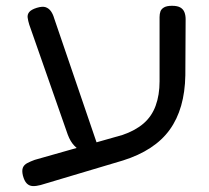

<svg xmlns="http://www.w3.org/2000/svg" viewBox="-20 -602 721 663"><path d="M120 37Q105 41 93 40.5Q81 40 72.5 31.5Q64 23 59 4Q55 -13 59 -23Q63 -33 74.5 -39Q86 -45 100 -50L403 -136Q447 -151 475.5 -175.5Q504 -200 517.5 -237Q531 -274 531 -321V-543Q531 -554 534 -562.5Q537 -571 546.5 -576.5Q556 -582 574 -582Q593 -582 603 -576Q613 -570 617 -559.5Q621 -549 621 -536L620 -342Q619 -284 605.5 -237Q592 -190 566 -154Q540 -118 499.5 -91.5Q459 -65 405 -48ZM264 -78Q250 -85 236.5 -99Q223 -113 214 -137L81 -517Q77 -530 75.5 -541Q74 -552 81 -560.5Q88 -569 107 -575Q127 -581 138 -577Q149 -573 156 -563Q163 -553 167 -539L319 -94Z"/></svg>

Font: Fredoka SemiExpanded
Style: Regular
Weight: 400
Width: 6
Designer: Ben Nathan
Foundry: Milena B. Brandão, Ben Nathan
Version: Version 2.001